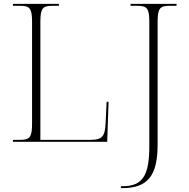

<svg xmlns="http://www.w3.org/2000/svg" viewBox="-20 -734 977 994"><path d="M606 240H612C744 240 796 177 796 14V-619C796 -690 807 -704 858 -704H894V-714H656V-704H691C742 -704 753 -690 753 -620V23C753 172 720 230 615 230H606ZM47 0H535L542 -207H532L527 -101C524 -30 512 -10 448 -10H189V-619C189 -690 200 -704 251 -704H285V-714H47V-704H84C135 -704 146 -690 146 -620V-95C146 -24 135 -10 84 -10H47Z"/></svg>

Font: Noto Serif Display ExtraLight
Style: Regular
Weight: 200
Designer: Monotype Design Team
Foundry: Monotype Imaging Inc.
Version: Version 2.009